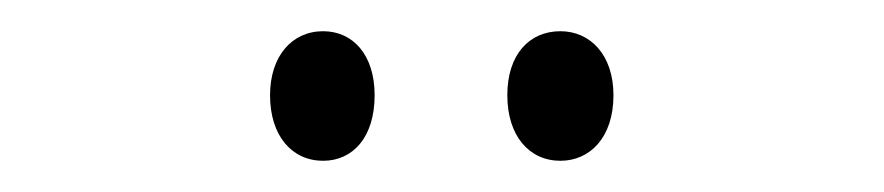

<svg xmlns="http://www.w3.org/2000/svg" viewBox="-20 -727 566 123"><path d="M153 -666C153 -640 167 -624 187 -624C206 -624 220 -639 220 -666C220 -692 206 -707 187 -707C167 -707 153 -691 153 -666ZM305 -666C305 -640 319 -624 339 -624C358 -624 373 -639 373 -666C373 -692 358 -707 339 -707C319 -707 305 -692 305 -666Z"/></svg>

Font: Noto Sans Lao ExtraCondensed Light
Style: Regular
Weight: 300
Width: 2
Designer: Monotype Design Team
Foundry: Monotype Imaging Inc.
Version: Version 2.003